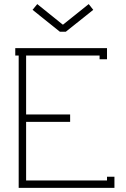

<svg xmlns="http://www.w3.org/2000/svg" viewBox="-20 -913 611 933"><path d="M287.1 -793.9 411.1 -893.1 433.1 -865.2 299.8 -758.8H271L138.2 -865.2L161.1 -893.1L284.2 -793.9ZM463.9 -643.1H106.9V-356.9H320.8V-320.8H106.9V-36.1H500V-54.2H536.1V0H70.8V-643.1H54.2V-679.2H500V-625H463.9Z"/></svg>

Font: RawengulkPcs
Style: Regular
Weight: 400
Version: Version 0.92